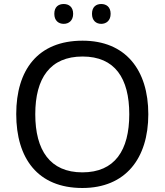

<svg xmlns="http://www.w3.org/2000/svg" viewBox="-20 -928 821 958"><path d="M251 -859C251 -825 272 -809 298 -809C323 -809 345 -825 345 -859C345 -894 323 -908 298 -908C272 -908 251 -894 251 -859ZM439 -859C439 -825 460 -809 485 -809C510 -809 532 -825 532 -859C532 -894 510 -908 485 -908C460 -908 439 -894 439 -859ZM720 -358C720 -580 606 -725 392 -725C168 -725 61 -578 61 -359C61 -138 168 10 391 10C606 10 720 -137 720 -358ZM156 -358C156 -538 230 -646 392 -646C553 -646 625 -538 625 -358C625 -178 553 -68 391 -68C230 -68 156 -178 156 -358Z"/></svg>

Font: Noto Sans Kayah Li
Style: Regular
Weight: 400
Designer: Monotype Design Team, Sérgio Martins
Foundry: Monotype Imaging Inc.
Version: Version 2.002